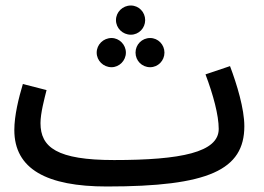

<svg xmlns="http://www.w3.org/2000/svg" viewBox="-20 -656 958 697"><path d="M455 -530C484 -530 507 -554 507 -583C507 -612 484 -636 455 -636C425 -636 401 -612 401 -583C401 -554 425 -530 455 -530ZM385 -412C413 -412 437 -436 437 -465C437 -494 413 -518 385 -518C355 -518 331 -494 331 -465C331 -436 355 -412 385 -412ZM525 -412C554 -412 577 -436 577 -465C577 -494 554 -518 525 -518C495 -518 472 -494 472 -465C472 -436 495 -412 525 -412ZM368 21C737 21 867 -39 867 -198C867 -261 840 -350 815 -416L726 -386C754 -312 774 -238 774 -188C774 -103 637 -75 394 -75C187 -75 127 -121 127 -209C127 -245 141 -297 149 -329L63 -351C48 -301 32 -237 32 -184C32 -42 150 21 368 21Z"/></svg>

Font: Noto Sans Arabic SemCond Med
Style: Regular
Weight: 500
Width: 4
Designer: Monotype Design Team, Nadine Chahine, Nizar Qandah and Khaled Hosny
Foundry: Monotype Imaging Inc.
Version: Version 2.012